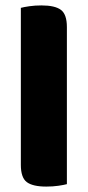

<svg xmlns="http://www.w3.org/2000/svg" viewBox="-20 -681 324 709"><path d="M151 8Q101 8 79 -8.5Q57 -25 57 -72V-652Q68 -655 88.5 -658Q109 -661 133 -661Q183 -661 205 -644.5Q227 -628 227 -581V-1Q216 2 195.5 5Q175 8 151 8Z"/></svg>

Font: Baloo Da 2 ExtraBold
Style: Regular
Weight: 800
Designer: Noopur Datye, Sulekha Rajkumar and Ek Type
Foundry: Ek Type
Version: Version 1.640;hotconv 1.0.111;makeotfexe 2.5.65597; ttfautoh